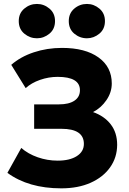

<svg xmlns="http://www.w3.org/2000/svg" viewBox="-20 -964 670 998"><path d="M298.5 15Q128.5 15 18.5 -65.5L90.5 -195Q126 -164 176 -146.5Q226 -129 280 -129Q342.5 -129 379.2 -152.5Q416 -176 416 -216Q416 -294.5 299.5 -294.5H157.5V-421.5H287Q338.5 -421.5 367 -440.8Q395.5 -460 395.5 -495Q395.5 -564.5 279.5 -564.5Q233 -564.5 188 -548.8Q143 -533 113.5 -506L38.5 -627Q86.5 -669 155.5 -692Q224.5 -715 302.5 -715Q423 -715 492 -665.5Q561 -616 561 -530Q561 -484 533.2 -443.5Q505.5 -403 463.5 -381.5Q522 -361 555.5 -317.8Q589 -274.5 589 -211Q588.5 -145 552.2 -94Q516 -43 451 -14Q386 15 298.5 15ZM172 -765Q135.5 -765 106.5 -789Q77.5 -813 77.5 -854.5Q77.5 -895 106.2 -919.2Q135 -943.5 172 -943.5Q208.5 -943.5 237.2 -919.2Q266 -895 266 -854.5Q266 -813 237 -789Q208 -765 172 -765ZM432 -765Q395 -765 366.2 -789Q337.5 -813 337.5 -854.5Q337.5 -895 366 -919.2Q394.5 -943.5 432 -943.5Q468 -943.5 496.8 -919.2Q525.5 -895 525.5 -854.5Q525.5 -813 496.5 -789Q467.5 -765 432 -765Z"/></svg>

Font: Geologica
Style: Bold
Weight: 700
Designer: Sindre Bremnes, Frode Helland
Foundry: Monokrom Skriftforlag AS
Version: Version 1.010; ttfautohint (v1.8.4.7-5d5b);gftools[0.9.28]